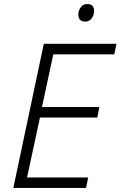

<svg xmlns="http://www.w3.org/2000/svg" viewBox="-20 -931 597 951"><path d="M46 0 197 -714H557L546 -662H244L188 -401H472L462 -349H178L114 -52H417L406 0ZM403 -824Q421 -824 433.5 -839.5Q446 -855 446 -877Q446 -911 412 -911Q391 -911 379.5 -894.5Q368 -878 368 -859Q368 -824 403 -824Z"/></svg>

Font: Noto Sans UI Light
Style: Italic
Weight: 300
Italic angle: -12°
Designer: Monotype Design Team
Foundry: Monotype Imaging Inc.
Version: Version 1.901